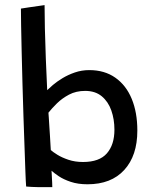

<svg xmlns="http://www.w3.org/2000/svg" viewBox="-20 -742 640 771"><path d="M85 7Q83.5 -10.5 82 -52.2Q80.5 -94 78.5 -151.5Q76.5 -209 74.2 -275Q72 -341 70.2 -407.8Q68.5 -474.5 67 -534.2Q65.5 -594 64.8 -639.5Q64 -685 64 -707.5Q71 -708.5 98.2 -712.8Q125.5 -717 159 -721.5Q159 -685 160.2 -628.5Q161.5 -572 164 -506.8Q166.5 -441.5 169.5 -380Q177 -387.5 192.5 -400.8Q208 -414 230.5 -427.8Q253 -441.5 280.5 -451Q308 -460.5 338.5 -460.5Q400 -460.5 443.2 -430Q486.5 -399.5 509 -345Q531.5 -290.5 531.5 -217.5Q531.5 -117 479 -59.5Q426.5 -2 331.5 -2Q293 -2 264 -11.8Q235 -21.5 215.8 -34.5Q196.5 -47.5 187 -56.5Q187.5 -47 188.2 -33.8Q189 -20.5 189.5 -8.5Q190 3.5 190 9.5Q165.5 10 135.2 9.5Q105 9 85 7ZM184 -139.5Q192 -132 210 -120.8Q228 -109.5 254.5 -100.5Q281 -91.5 313.5 -91.5Q379 -91.5 409.2 -126.2Q439.5 -161 439.5 -221Q439.5 -263 427 -298.5Q414.5 -334 388.5 -355.5Q362.5 -377 322 -377Q285.5 -377 257.2 -362Q229 -347 208.5 -326.8Q188 -306.5 174.5 -289.5Q175 -284 176 -269Q177 -254 178.2 -234Q179.5 -214 180.8 -194Q182 -174 182.8 -159.2Q183.5 -144.5 184 -139.5Z"/></svg>

Font: Grandstander Thin
Style: Regular
Weight: 400
Version: Version 1.200